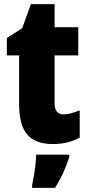

<svg xmlns="http://www.w3.org/2000/svg" viewBox="-20 -684 426 925"><path d="M287 -133Q305 -133 324 -138.5Q343 -144 364 -152V-21Q336 -6 304.5 2Q273 10 233 10Q152 10 112 -35Q72 -80 72 -182V-417H13V-501L87 -548L129 -664H243V-553H357V-417H243V-187Q243 -133 287 -133ZM314 72Q301 112 284.5 148.5Q268 185 245 221H135V207Q139 189 143.5 162Q148 135 151 108Q154 81 154 61H314Z"/></svg>

Font: Noto Sans Gujarati UI Condensed Black
Style: Regular
Weight: 900
Width: 3
Designer: Jelle Bosma - Monotype Design Team, Universal Thirst
Foundry: Monotype Imaging Inc.
Version: Version 2.106; ttfautohint (v1.8.4.7-5d5b)